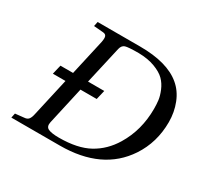

<svg xmlns="http://www.w3.org/2000/svg" viewBox="-147 -873 1095 1055"><g transform="rotate(30 401.0 -346.0)"><path d="M40 0 46 -29 102 -35Q120 -36 129 -47Q138 -58 143 -83L197 -323H117L131 -382H211L262 -609Q267 -634 262.5 -645.5Q258 -657 241 -658L182 -663L188 -692H457Q631 -692 716 -620Q758 -585 780 -529.5Q802 -474 802 -411Q802 -282 735 -181Q615 0 347 0ZM321 -35Q439 -35 511.5 -75Q584 -115 630 -191Q695 -298 695 -433Q695 -462 692 -487Q689 -512 675.5 -544.5Q662 -577 639 -600Q616 -623 572 -639.5Q528 -656 469 -657Q403 -657 384.5 -651Q366 -645 360 -620L306 -382H409L395 -323H292L239 -86Q232 -55 253 -45Q274 -35 321 -35Z"/></g></svg>

Font: Lingua Franca
Style: Italic
Weight: 400
Italic angle: -13°
Version: Version 1.19